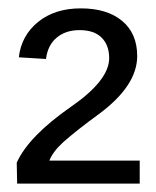

<svg xmlns="http://www.w3.org/2000/svg" viewBox="-20 -714 373 459"><path d="M314 -275H21L20 -325Q48 -388 150 -459Q241 -522 241 -575Q241 -606 223 -624Q205 -642 170 -642Q137 -642 115.5 -624Q94 -606 90 -573L25 -577Q31 -629 71 -661.5Q111 -694 173 -694Q236 -694 272 -664Q308 -634 308 -580Q308 -509 216 -441Q165 -404 131 -374Q106 -351 98 -330H314Z"/></svg>

Font: Libra Sans
Style: Regular
Weight: 400
Foundry: Context Ltd
Version: Version 1.002